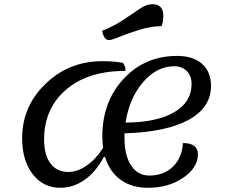

<svg xmlns="http://www.w3.org/2000/svg" viewBox="-20 -865 1065 910"><path d="M496 -675Q473 -675 464 -719Q522 -742 570 -774.5Q618 -807 646.5 -826Q675 -845 703 -845Q754 -845 754 -790Q754 -758 745 -741Q698 -741 643.5 -724.5Q589 -708 549 -691.5Q509 -675 496 -675ZM266 25Q185 25 135 -39.5Q85 -104 85 -210Q85 -361 196 -468Q307 -575 465 -575Q521 -575 563 -567Q575 -550 575 -529Q396 -529 292.5 -439.5Q189 -350 189 -204Q189 -131 219 -90.5Q249 -50 304 -50Q347 -50 391 -80.5Q435 -111 469 -165Q465 -188 465 -218Q465 -383 566 -491.5Q667 -600 819 -600Q895 -600 937.5 -562.5Q980 -525 980 -458Q980 -355 874 -297Q768 -239 570 -233V-211Q570 -128 601.5 -80.5Q633 -33 688 -33Q756 -33 799.5 -75Q843 -117 847 -187Q918 -187 918 -133Q918 -71 849 -23Q780 25 681 25Q604 25 551.5 -13Q499 -51 478 -121H472Q435 -51 381.5 -13Q328 25 266 25ZM806 -551Q723 -551 658 -475.5Q593 -400 575 -284Q723 -285 805.5 -333Q888 -381 888 -467Q888 -505 865.5 -528Q843 -551 806 -551Z"/></svg>

Font: Lemonada Light
Style: Regular
Weight: 300
Designer: Mohamed Gaber (Arabic), Eduardo Tunni (Latin)
Foundry: Kief Type Foundry
Version: Version 4.004